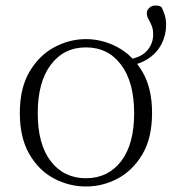

<svg xmlns="http://www.w3.org/2000/svg" viewBox="-20 -663 624 697"><path d="M292 14Q231 14 176 -15Q121 -44 86.5 -103.5Q52 -163 52 -253Q52 -343 87 -402.5Q122 -462 177 -491.5Q232 -521 292 -521Q352 -521 407 -491.5Q462 -462 497 -402.5Q532 -343 532 -253Q532 -162 497 -103Q462 -44 407.5 -15Q353 14 292 14ZM292 -16Q372 -16 419.5 -77.5Q467 -139 467 -252Q467 -365 419.5 -428Q372 -491 292 -491Q212 -491 164.5 -428Q117 -365 117 -252Q117 -139 164.5 -77.5Q212 -16 292 -16ZM431 -422 428 -444Q488 -451 512 -477Q536 -503 536 -538Q536 -557 530.5 -570Q525 -583 519 -593.5Q513 -604 513 -615Q513 -626 522 -634.5Q531 -643 544 -643Q549 -643 555.5 -642Q562 -641 567 -636Q573 -624 578 -608.5Q583 -593 583 -572Q583 -536 566.5 -503.5Q550 -471 516.5 -449Q483 -427 431 -422Z"/></svg>

Font: Noto Serif JP
Style: Regular
Weight: 200
Designer: Ryoko NISHIZUKA 西塚涼子 (kana & ideographs); Frank Grießhammer (Latin, Greek & Cyrillic); Wenlong ZHANG 张文龙 (bopomofo); San
Foundry: Adobe
Version: Version 2.001;hotconv 1.1.0;makeotfexe 2.6.0